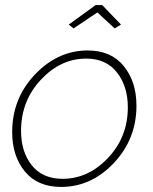

<svg xmlns="http://www.w3.org/2000/svg" viewBox="-20 -727 605 757"><path d="M251 -630 357 -707H383L457 -630L432 -615L364 -678L270 -615ZM28 -206Q28 -339 118 -433.5Q208 -528 326 -528Q418 -528 468 -466.5Q518 -405 518 -310Q518 -179 429 -84.5Q340 10 221 10Q128 10 78 -51Q28 -112 28 -206ZM484 -304Q484 -387 441 -441.5Q398 -496 320 -496Q219 -496 141 -412.5Q63 -329 63 -211Q63 -128 105.5 -75Q148 -22 227 -22Q328 -22 406 -104.5Q484 -187 484 -304Z"/></svg>

Font: Raleway-v4020 ExtraLight
Style: Italic
Weight: 275
Italic angle: -12°
Designer: Matt McInerney, Pablo Impallari, Rodrigo Fuenzalida
Foundry: Matt McInerney, Pablo Impallari, Rodrigo Fuenzalida
Version: Version 4.020;PS 004.020;hotconv 1.0.88;makeotf.lib2.5.64775